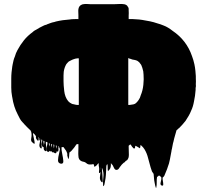

<svg xmlns="http://www.w3.org/2000/svg" viewBox="-20 -772 1030 955"><path d="M954 -353Q955 -348 954.5 -343.5Q954 -339 953 -334V-325Q952 -310 950 -296Q948 -282 945 -268Q940 -240 931 -222Q926 -209 918.5 -196Q911 -183 903 -171L888 -153Q884 -149 880 -144.5Q876 -140 871 -135Q870 -135 870 -134.5Q870 -134 869 -134Q867 -132 864 -129Q861 -126 858 -124L852 -103Q849 -93 846.5 -83.5Q844 -74 842 -64Q842 -63 841 -62L835 -31Q833 -25 833 -21Q829 0 825 21.5Q821 43 815 57Q814 60 813 63Q812 66 811 69Q807 77 804 86Q801 95 797 103Q792 110 789 111Q788 117 790 127.5Q792 138 792 145.5Q792 153 785 151Q775 148 779.5 133.5Q784 119 782 109L776 104Q775 104 773.5 103Q772 102 773 102L771 100Q770 101 769 102.5Q768 104 766 105Q765 106 763.5 106.5Q762 107 761 109Q759 122 759.5 135.5Q760 149 757 162Q756 165 754.5 159.5Q753 154 752 151Q751 145 749.5 138.5Q748 132 747 125L744 92Q744 92 741 89Q740 87 739 85Q738 83 736 81Q734 76 732.5 70.5Q731 65 729 60Q722 37 716.5 14Q711 -9 699 -29Q692 -40 684 -47Q681 -50 679 -51Q678 -47 678 -43Q678 -39 676 -35Q675 -34 674 -35.5Q673 -37 672 -37L660 -44Q659 -45 657 -45.5Q655 -46 653 -47Q652 -43 652 -40Q652 -37 650 -34Q649 -33 648 -33.5Q647 -34 645 -34Q642 -35 641 -38Q637 -41 634.5 -46Q632 -51 628 -54L620 -47V-42Q620 -32 620.5 -22.5Q621 -13 621 -2Q621 2 620.5 5.5Q620 9 619 13Q619 14 618.5 14.5Q618 15 618 15L615 21Q612 26 608 27Q606 29 605 29Q601 33 601 34Q601 35 596 37Q592 41 588 44.5Q584 48 581 53Q577 57 572.5 64.5Q568 72 561 73Q552 74 547.5 64Q543 54 540 49L534 43Q534 42 533.5 42Q533 42 533 41Q533 41 533 40.5Q533 40 532 39Q531 42 531.5 47.5Q532 53 529 64Q528 66 525.5 70Q523 74 521 75Q520 76 518.5 78Q517 80 517 79Q515 71 515.5 62Q516 53 514 44Q510 48 509 53Q508 68 507.5 83.5Q507 99 505 114Q504 120 503 126Q502 132 501 137Q500 141 499.5 144.5Q499 148 497 151Q493 155 493 154Q491 132 494 109.5Q497 87 489 67Q486 59 487 70Q488 81 489.5 98Q491 115 491 127Q491 139 485 133Q476 124 477 110Q478 96 480 83Q478 87 477 88Q471 91 472.5 80Q474 69 473 63Q470 48 471 45Q472 42 470 41Q470 40 469.5 40Q469 40 469 40Q465 46 461 50Q460 51 457.5 53Q455 55 453 56Q452 56 451 57Q450 58 449 57Q448 53 447.5 50Q447 47 445 44Q444 44 443 44.5Q442 45 440 45Q437 46 434 46Q431 46 428 46Q418 47 410 40Q402 33 392 32Q391 31 389.5 31Q388 31 386 30Q370 23 370 4Q369 -6 369.5 -16.5Q370 -27 370 -36V-55H362Q360 -54 356 -48Q353 -43 349.5 -38.5Q346 -34 344 -32Q342 -29 338 -25Q340 -27 336 -22.5Q332 -18 330 -17Q330 -17 329.5 -16.5Q329 -16 328 -16Q328 -16 327.5 -15.5Q327 -15 326 -15Q324 -7 324 1.5Q324 10 321 18Q320 20 318.5 16Q317 12 317 10Q314 0 314.5 -1.5Q315 -3 315 -6Q315 -9 309 -22Q307 -24 306 -26Q305 -27 304.5 -28Q304 -29 301 -33Q299 -35 295 -41Q294 -41 292.5 -40.5Q291 -40 289 -40Q286 -40 286 -40Q285 -27 289.5 -6.5Q294 14 295 29Q296 44 282 42Q268 39 268.5 24.5Q269 10 274 -9Q279 -28 278 -42Q277 -42 277 -40Q275 -32 274 -34Q273 -34 273 -35.5Q273 -37 272 -38V-44Q271 -44 270.5 -44.5Q270 -45 269 -45Q269 -39 270 -36Q270 -34 270.5 -32Q271 -30 271 -27Q271 -23 270 -21Q270 -18 264 -18Q263 -18 262.5 -18.5Q262 -19 261 -19V-14Q263 -16 260.5 -13Q258 -10 258 -10Q254 -9 251 -11Q250 -12 249 -13Q248 -14 247 -15Q247 -13 244 -14Q240 -13 236 -20Q234 -18 231 -19L226 -22Q226 -19 223 -17Q219 -16 216 -18Q210 -21 212 -30Q211 -35 212.5 -41Q214 -47 215 -52Q216 -55 216 -59V-64Q214 -65 212 -65.5Q210 -66 208 -67V-58L211 -34V-31Q211 -30 211 -25.5Q211 -21 208 -20Q206 -19 202 -23Q198 -26 197.5 -31.5Q197 -37 197 -41Q196 -40 193 -41Q190 -43 188 -51Q187 -57 188.5 -63Q190 -69 190 -76Q189 -76 187.5 -77.5Q186 -79 186 -78Q185 -71 186 -59Q187 -47 187.5 -39Q188 -31 182 -35Q173 -43 177 -57.5Q181 -72 179 -84Q179 -85 178.5 -85Q178 -85 178 -85Q177 -84 177.5 -81.5Q178 -79 177 -77Q177 -72 175 -74Q173 -74 173 -77Q172 -80 172.5 -83.5Q173 -87 173 -90L172 -91Q170 -87 171 -78Q172 -69 168 -72Q160 -80 159 -85Q158 -90 159 -92Q159 -94 158.5 -94.5Q158 -95 158 -96Q156 -99 153.5 -102Q151 -105 148 -108Q146 -108 144 -110Q144 -104 146.5 -93Q149 -82 151 -72Q153 -62 152 -58Q151 -54 142 -63Q132 -69 135.5 -85Q139 -101 135 -117Q135 -118 134.5 -118Q134 -118 134 -118Q133 -120 132.5 -122Q132 -124 130 -125Q123 -132 115.5 -139Q108 -146 102 -153Q98 -157 96 -160Q95 -161 94 -162Q93 -163 92 -164Q85 -171 79.5 -180.5Q74 -190 69 -201Q69 -202 68.5 -202Q68 -202 68 -203Q48 -241 41 -288Q41 -289 40.5 -290.5Q40 -292 40 -293Q36 -314 36 -336Q36 -358 36 -381Q36 -397 37.5 -412.5Q39 -428 41 -441Q41 -444 43 -452Q45 -463 47.5 -472.5Q50 -482 54 -491Q56 -499 59.5 -507.5Q63 -516 67 -523Q81 -549 99 -571.5Q117 -594 142 -612Q147 -617 152 -620Q157 -623 163 -626Q177 -635 190 -641Q200 -647 213 -650Q215 -652 217 -652Q222 -654 227.5 -656Q233 -658 239 -660Q254 -663 258 -665Q275 -669 292 -671.5Q309 -674 326 -675Q332 -676 337.5 -676.5Q343 -677 353 -677H360H373Q368 -678 370 -681V-697Q370 -704 369.5 -712Q369 -720 370 -727Q372 -736 375 -740L381 -746L387 -749Q391 -751 394 -751Q404 -753 414 -752Q424 -751 432 -751H545Q558 -751 571.5 -752Q585 -753 598 -751Q612 -748 616 -738Q620 -734 620 -728.5Q620 -723 620 -720Q621 -713 620.5 -706.5Q620 -700 620 -695V-677H641Q645 -677 649 -676.5Q653 -676 657 -676Q661 -676 664.5 -675.5Q668 -675 672 -675Q676 -674 679.5 -674Q683 -674 687 -673Q707 -670 726 -666Q745 -662 762 -656Q770 -654 778.5 -651Q787 -648 794 -645Q805 -641 816.5 -634Q828 -627 838 -619Q908 -572 935 -493Q942 -475 947 -452Q949 -444 950 -435.5Q951 -427 952 -419Q953 -412 953 -406Q953 -400 954 -394V-382Q955 -367 954 -353ZM694 -401Q693 -406 693 -412Q693 -418 691 -423Q690 -429 688 -434.5Q686 -440 684 -445Q684 -447 682 -449Q684 -447 680 -452.5Q676 -458 677 -456Q675 -460 671.5 -463Q668 -466 664 -469Q658 -472 651.5 -473.5Q645 -475 638 -476Q634 -478 630 -479Q626 -480 622 -481Q624 -481 621 -483Q618 -485 618 -478V-250H625L644 -253Q650 -255 652 -256Q659 -261 665 -268.5Q671 -276 676 -286Q677 -289 678 -292Q679 -295 680 -298Q690 -321 693 -350Q696 -379 694 -401ZM364 -250H372V-482H366Q354 -481 342 -476Q338 -474 332.5 -471.5Q327 -469 322 -466Q319 -463 316 -460Q313 -457 310 -453Q300 -436 297 -415Q297 -411 296.5 -406.5Q296 -402 296 -397V-368Q296 -349 299.5 -319Q303 -289 319 -269Q326 -261 337 -256Q341 -254 344 -254L357 -251Q362 -251 364 -250ZM196 -65Q198 -58 198 -53.5Q198 -49 198 -47Q198 -49 198.5 -51Q199 -53 199 -54Q200 -58 200.5 -60.5Q201 -63 201 -70Q200 -71 199 -71Q198 -71 196 -72ZM225 -43Q226 -45 226 -48Q226 -51 227 -53V-58Q226 -59 225 -59Q224 -59 223 -60Q223 -56 223.5 -52Q224 -48 225 -43ZM239 -52V-55Q236 -55 235 -56Q235 -52 235 -47.5Q235 -43 236 -38ZM246 -49Q247 -45 247 -41.5Q247 -38 248 -34Q249 -39 249.5 -41.5Q250 -44 250 -51L245 -56Q234 -67 236 -67Q238 -67 243 -61Q248 -55 246 -49ZM258 -49Q255 -50 256 -49.5Q257 -49 258 -49ZM260 -32Q260 -36 261 -39.5Q262 -43 262 -47Q262 -47 261.5 -47Q261 -47 258 -49V-47Q258 -43 258.5 -39.5Q259 -36 260 -32ZM481 74Q483 66 481 59Q480 54 481 60Q482 66 481 74Z"/></svg>

Font: Rubik Wet Paint
Style: Regular
Weight: 400
Designer: Hubert and Fischer, NaN
Foundry: Hubert and Fischer, NaN
Version: Version 2.200